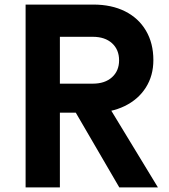

<svg xmlns="http://www.w3.org/2000/svg" viewBox="-20 -820 740 840"><path d="M92 0V-800H388Q468 -800 527 -770.5Q586 -741 618.5 -686Q651 -631 651 -557Q651 -489 618 -437Q585 -385 525.5 -356Q466 -327 388 -327H242V0ZM502 0 297 -352H457L671 0ZM242 -454H386Q439 -454 470 -482Q501 -510 501 -556Q501 -603 470 -631Q439 -659 386 -659H242Z"/></svg>

Font: Martian Mono SemiExpanded SemiBold
Style: Regular
Weight: 600
Monospace: yes
Version: Version 0.930